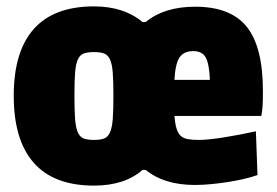

<svg xmlns="http://www.w3.org/2000/svg" viewBox="-20 -570 867 601"><path d="M590 9Q494 9 436 -38H426Q370 11 274 11Q149 11 86 -60Q23 -131 23 -270Q23 -409 86 -479.5Q149 -550 274 -550Q368 -550 426 -501H436Q494 -549 591 -549Q702 -549 752.5 -486Q803 -423 803 -285Q803 -254 802 -239Q801 -224 798 -207H526Q528 -183 532.5 -168Q537 -153 545.5 -145Q554 -137 568 -134.5Q582 -132 602 -132Q630 -132 678 -139.5Q726 -147 781 -159L786 -22Q766 -15 742 -9.5Q718 -4 692 0Q666 4 639.5 6.5Q613 9 590 9ZM274 -132Q294 -132 306 -136.5Q318 -141 324.5 -156Q331 -171 333 -198Q335 -225 335 -270Q335 -315 333 -342Q331 -369 324.5 -383.5Q318 -398 306 -402.5Q294 -407 274 -407Q254 -407 242 -402.5Q230 -398 223.5 -383.5Q217 -369 215 -342Q213 -315 213 -270Q213 -225 215 -198Q217 -171 223.5 -156Q230 -141 242 -136.5Q254 -132 274 -132ZM637 -320Q635 -370 624 -390Q613 -410 585 -410Q556 -410 542.5 -391Q529 -372 526 -320Z"/></svg>

Font: Encode Sans Compressed
Style: Black
Weight: 900
Designer: Pablo Impallari, Andres Torresi
Foundry: Pablo Impallari, Andres Torresi
Version: Version 1.000; ttfautohint (v1.00) -l 8 -r 50 -G 200 -x 14 -